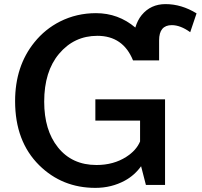

<svg xmlns="http://www.w3.org/2000/svg" viewBox="-20 -868 980 931"><path d="M687.5 28.8 664.1 -62Q632.8 -18.1 585.4 7.8Q520.5 43 442.4 43Q281.2 43 169.9 -66.9Q53.2 -182.6 53.2 -377.4Q53.2 -547.4 147 -663.1Q198.7 -727.1 271 -763.7Q351.6 -804.2 445.3 -804.2Q553.7 -804.2 636.2 -734.4Q647 -770.5 667 -794.9Q710.9 -848.1 782.7 -848.1Q859.9 -848.1 933.1 -803.2L902.3 -711.9Q855 -746.1 813 -746.1Q751.5 -746.1 751.5 -672.4V-575.2H625Q576.7 -694.3 452.1 -694.3Q339.4 -694.3 266.1 -606.9Q194.3 -521.5 194.3 -375Q194.3 -236.8 260.7 -153.8Q329.1 -67.9 447.8 -67.9Q530.8 -67.9 592.3 -107.4Q641.1 -138.7 659.2 -182.1V-283.2H442.4V-386.2H780.3V28.8Z"/></svg>

Font: BIZ UDPGothic
Style: Bold
Weight: 700
Designer: TypeBank Co., Ltd.
Foundry: Morisawa Inc.
Version: Version 1.051